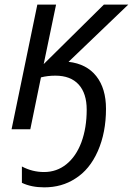

<svg xmlns="http://www.w3.org/2000/svg" viewBox="-20 -556 572 826"><path d="M74.2 230.5V160.2Q119.1 184.1 169.4 184.1Q224.1 184.1 265.6 150.6Q307.1 117.2 330.1 56.2Q353 -5.9 353 -84Q353 -154.3 318.4 -192.4Q283.7 -230.5 218.3 -230.5Q185.1 -230.5 156.2 -223.1L110.4 0H29.8L140.6 -536.1H221.2L168 -280.3L426.8 -536.1H531.7L274.9 -290Q352.5 -281.2 394.3 -228.3Q436 -175.3 436 -87.9Q436 14.2 400.9 94Q365.7 173.8 303.7 212.4Q246.1 250 170.4 250Q114.7 250 74.2 230.5Z"/></svg>

Font: Viking Open Sans
Style: Italic
Weight: 400
Italic angle: -12°
Foundry: Ascender Corporation
Version: Version 2.000